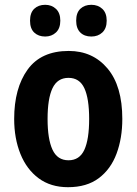

<svg xmlns="http://www.w3.org/2000/svg" viewBox="-20 -769 569 799"><path d="M489 -274Q489 -194 465 -129.5Q441 -65 391 -27.5Q341 10 263 10Q191 10 141 -27Q91 -64 65 -128.5Q39 -193 39 -274Q39 -402 95 -479.5Q151 -557 266 -557Q366 -557 427.5 -484Q489 -411 489 -274ZM178 -274Q178 -190 198.5 -146Q219 -102 265 -102Q311 -102 331 -145.5Q351 -189 351 -274Q351 -359 331 -402Q311 -445 265 -445Q219 -445 198.5 -402Q178 -359 178 -274ZM105 -683Q105 -716 122.5 -732.5Q140 -749 168 -749Q195 -749 213 -732Q231 -715 231 -683Q231 -651 213 -634Q195 -617 168 -617Q140 -617 122.5 -633.5Q105 -650 105 -683ZM297 -683Q297 -716 314.5 -732.5Q332 -749 360 -749Q388 -749 406 -732Q424 -715 424 -683Q424 -651 406 -634Q388 -617 360 -617Q331 -617 314 -634Q297 -651 297 -683Z"/></svg>

Font: Noto Sans Lao Condensed
Style: Bold
Weight: 700
Width: 3
Designer: Monotype Design Team
Foundry: Monotype Imaging Inc.
Version: Version 2.003; ttfautohint (v1.8.4.7-5d5b)